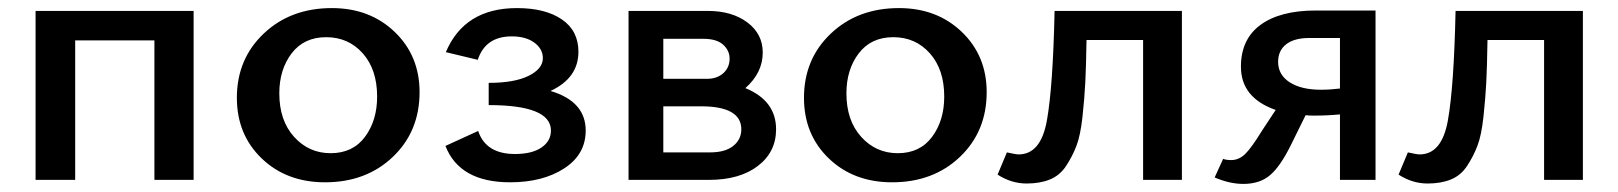

<svg xmlns="http://www.w3.org/2000/svg" viewBox="-20 -445 4004 475"><path d="M459 -418V0H362V-345H166V0H68V-418Z M784 6Q689 6 627.5 -53Q566 -112 566 -203Q566 -299 632.5 -362Q699 -425 801 -425Q895 -425 956.5 -366Q1018 -307 1018 -217Q1018 -120 952 -57Q886 6 784 6ZM798 -66Q853 -66 883 -106.5Q913 -147 913 -206Q913 -273 877.5 -313Q842 -353 787 -353Q732 -353 701.5 -313Q671 -273 671 -214Q671 -147 707.5 -106.5Q744 -66 798 -66Z M1342 -220Q1429 -194 1429 -122Q1429 -63 1376 -28.5Q1323 6 1242 6Q1117 6 1082 -84L1163 -121Q1182 -64 1254 -64Q1296 -64 1319.5 -80Q1343 -96 1343 -122Q1343 -185 1189 -185V-240Q1253 -240 1288 -257.5Q1323 -275 1323 -301Q1323 -324 1302 -339.5Q1281 -355 1246 -355Q1181 -355 1162 -297L1083 -316Q1129 -425 1259 -425Q1329 -425 1370 -397Q1411 -369 1411 -317Q1411 -252 1342 -220Z M1824 -227Q1900 -196 1900 -125Q1900 -69 1855 -34.5Q1810 0 1734 0H1535V-418H1731Q1791 -418 1829 -389.5Q1867 -361 1867 -315Q1867 -265 1824 -227ZM1720 -349H1621V-250H1729Q1754 -250 1769.5 -264Q1785 -278 1785 -300Q1785 -320 1769 -334.5Q1753 -349 1720 -349ZM1737 -68Q1774 -68 1794 -84Q1814 -100 1814 -125Q1814 -182 1714 -182H1621V-68Z M2187 6Q2092 6 2030.5 -53Q1969 -112 1969 -203Q1969 -299 2035.5 -362Q2102 -425 2204 -425Q2298 -425 2359.5 -366Q2421 -307 2421 -217Q2421 -120 2355 -57Q2289 6 2187 6ZM2201 -66Q2256 -66 2286 -106.5Q2316 -147 2316 -206Q2316 -273 2280.5 -313Q2245 -353 2190 -353Q2135 -353 2104.5 -313Q2074 -273 2074 -214Q2074 -147 2110.5 -106.5Q2147 -66 2201 -66Z M2904 -418V0H2808V-346H2668Q2667 -281 2665 -241.5Q2663 -202 2658 -156Q2653 -110 2643 -84Q2633 -58 2617.5 -34.5Q2602 -11 2577.5 -1Q2553 9 2520 9Q2482 9 2448 -13L2471 -68Q2493 -63 2500 -63Q2555 -63 2570 -147Q2585 -231 2589 -418Z M3235 -419H3383V0H3295V-162Q3264 -159 3231 -159Q3217 -159 3210 -160L3174 -87Q3148 -34 3122.5 -12Q3097 10 3056 10Q3022 10 2985 -6L3006 -52Q3013 -49 3026 -49Q3045 -49 3060.5 -64Q3076 -79 3103 -123L3136 -173Q3050 -203 3050 -280Q3050 -348 3098.5 -383.5Q3147 -419 3235 -419ZM3248 -223Q3271 -223 3295 -226V-351H3219Q3182 -351 3162 -335.5Q3142 -320 3142 -292Q3142 -260 3170.5 -241.5Q3199 -223 3248 -223Z M3896 -418V0H3800V-346H3660Q3659 -281 3657 -241.5Q3655 -202 3650 -156Q3645 -110 3635 -84Q3625 -58 3609.5 -34.5Q3594 -11 3569.5 -1Q3545 9 3512 9Q3474 9 3440 -13L3463 -68Q3485 -63 3492 -63Q3547 -63 3562 -147Q3577 -231 3581 -418Z"/></svg>

Font: EauTest Semibold
Style: Regular
Weight: 600
Designer: Christian Thalmann (Catharsis Fonts)
Version: Version 0.001;PS 000.001;hotconv 1.0.88;makeotf.lib2.5.64775